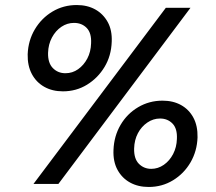

<svg xmlns="http://www.w3.org/2000/svg" viewBox="-20 -731 860 763"><path d="M113 0 639 -700H737L212 0ZM571 12Q529 12 497 -5.5Q465 -23 447 -56Q429 -89 431 -135Q433 -190 459 -234.5Q485 -279 529 -305Q573 -331 626 -331Q668 -331 699.5 -313.5Q731 -296 748.5 -263.5Q766 -231 765 -185Q763 -130 737 -85.5Q711 -41 667.5 -14.5Q624 12 571 12ZM230 -368Q188 -368 156 -386Q124 -404 106.5 -437Q89 -470 90 -515Q92 -570 118.5 -614.5Q145 -659 188.5 -685Q232 -711 285 -711Q327 -711 358.5 -693.5Q390 -676 408 -643.5Q426 -611 424 -565Q422 -509 395.5 -465Q369 -421 326 -394.5Q283 -368 230 -368ZM581 -60Q608 -60 631 -76Q654 -92 668 -119Q682 -146 683 -179Q685 -220 665.5 -240Q646 -260 616 -260Q589 -260 565.5 -244Q542 -228 528 -201.5Q514 -175 513 -141Q512 -100 532 -80Q552 -60 581 -60ZM240 -440Q268 -440 290.5 -456Q313 -472 327 -498.5Q341 -525 342 -559Q344 -600 324.5 -620Q305 -640 274 -640Q247 -640 224 -624.5Q201 -609 186.5 -582Q172 -555 171 -521Q170 -481 190 -460.5Q210 -440 240 -440Z"/></svg>

Font: DM Sans 17pt Medium
Style: Italic
Weight: 500
Italic angle: -10°
Version: Version 4.004;gftools[0.9.30]